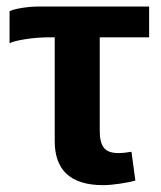

<svg xmlns="http://www.w3.org/2000/svg" viewBox="-20 -548 486 579"><path d="M131.8 -435.5Q91.8 -435.5 55.7 -429.7Q19.5 -423.8 8.8 -417.5V-514.2Q20.5 -520 46.6 -524.2Q72.8 -528.3 98.1 -528.3H429.7V-435.5H280.8V-152.3Q280.8 -118.7 293.2 -102.5Q305.7 -86.4 336.9 -86.4Q354 -86.4 376.5 -90.3L388.2 -3.4Q370.6 1.5 341.6 5.9Q312.5 10.3 291 10.3Q145 10.3 145 -122.6V-435.5Z"/></svg>

Font: Arimo
Style: Bold
Weight: 700
Designer: Steve Matteson
Foundry: Monotype Imaging Inc.
Version: Version 1.33